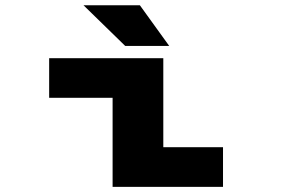

<svg xmlns="http://www.w3.org/2000/svg" viewBox="-20 -726 1090 746"><path d="M637.5 -547.5H466.5L304.5 -705.5H523.5ZM614.5 -154H846.5V0H417.5V-346H171V-500H614.5Z"/></svg>

Font: League Mono Extended ExtraBold
Style: Regular
Weight: 800
Width: 9
Designer: Tyler Finck
Foundry: The League of Moveable Type / Tyler Finck
Version: Version 2.210